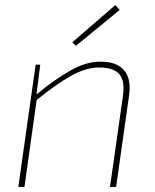

<svg xmlns="http://www.w3.org/2000/svg" viewBox="-20 -734 607 754"><path d="M374 -492Q417 -492 444 -477Q471 -462 482 -432.5Q493 -403 487 -360L436 0H412L463 -359Q471 -418 448 -443.5Q425 -469 370 -469Q317 -469 258.5 -436Q200 -403 121 -339L122 -362Q193 -421 255.5 -456.5Q318 -492 374 -492ZM138 -480 123 -360 124 -342 76 0H52L120 -480ZM433 -714 450 -695 278 -554 264 -568Z"/></svg>

Font: Exo 2 Thin
Style: Italic
Weight: 250
Italic angle: -8°
Designer: Natanael Gama
Foundry: Natanael Gama
Version: Version 2.010